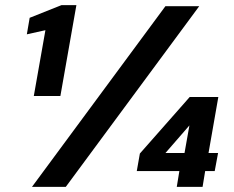

<svg xmlns="http://www.w3.org/2000/svg" viewBox="-20 -724 907 744"><path d="M111 -352 156 -607 84 -591 95 -655 218 -704H276L214 -352ZM104 0 621 -700H752L235 0ZM665 0 675 -61H510L522 -129L715 -348H826L788 -131H825L812 -61H775L765 0ZM621 -131H695L714 -238Z"/></svg>

Font: DM Sans 20pt
Style: Bold Italic
Weight: 700
Italic angle: -10°
Version: Version 4.004;gftools[0.9.30]